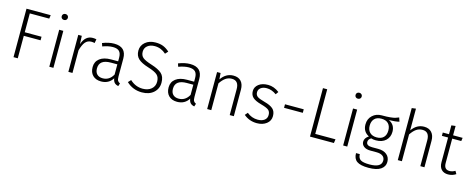

<svg xmlns="http://www.w3.org/2000/svg" viewBox="-40 -1585 6446 2622"><g transform="rotate(15 3183.0 -274.0)"><path d="M170.9 -634.8V-368.2H408.2V-317.9H170.9V0H110.8V-685.1H453.1L445.8 -634.8Z M674.8 0H616.7V-522.9H674.8ZM613.5 -741Q625.5 -752.9 645 -752.9Q664.6 -752.9 676.8 -741Q689 -729 689 -710.9Q689 -692.9 676.8 -680.9Q664.6 -668.9 645 -668.9Q625.5 -668.9 613.5 -680.9Q601.6 -692.9 601.6 -710.9Q601.6 -729 613.5 -741Z M1089.4 -534.2Q1120.1 -534.2 1141.1 -527.8L1130.4 -473.1Q1108.4 -479 1084.5 -479Q1031.2 -479 998.8 -440.4Q966.3 -401.9 944.3 -319.8V0H886.2V-522.9H936L941.4 -405.8Q983.4 -534.2 1089.4 -534.2Z M1360.8 -36.1Q1455.1 -36.1 1505.9 -127.9V-272H1415Q1251 -272 1251 -147.9Q1251 -93.8 1280 -64.9Q1309.1 -36.1 1360.8 -36.1ZM1564 -368.2V-116.2Q1564 -75.2 1574.5 -57.1Q1585 -39.1 1607.9 -29.8L1594.7 11.2Q1558.6 4.4 1539.3 -15.9Q1520 -36.1 1513.7 -77.1Q1459.5 10.7 1350.6 11.2Q1275.4 11.2 1232.2 -31.5Q1189 -74.2 1189 -150.4Q1189 -226.6 1246.3 -270.8Q1303.7 -314.9 1405.8 -314.9H1505.9V-365.2Q1505.9 -428.2 1477.8 -456.5Q1449.7 -484.9 1387.2 -484.9Q1324.7 -484.9 1242.7 -455.1L1228 -499Q1315.9 -534.2 1392.6 -534.2Q1564 -534.2 1564 -368.2Z M1935.5 -695.8Q1998.5 -695.8 2043.9 -677.5Q2089.4 -659.2 2132.3 -620.1L2096.7 -581.1Q2025.9 -645 1937.5 -645Q1873.5 -645 1834.5 -613.5Q1795.4 -582 1795.4 -529.3Q1795.4 -476.6 1829.3 -447.3Q1863.3 -418 1960.4 -387.7Q2057.6 -357.4 2105.5 -314.7Q2153.3 -272 2153.3 -185.5Q2153.3 -99.1 2091.3 -43.9Q2029.3 11.2 1926.3 11.2Q1798.3 11.2 1707.5 -75.2L1743.7 -113.8Q1822.8 -39.6 1925.3 -40Q1999.5 -40 2045.9 -79.1Q2092.3 -118.2 2092.3 -182.1Q2092.3 -246.1 2057.1 -278.3Q2022 -311.5 1923.3 -341.8Q1824.7 -372.1 1779.5 -414.1Q1734.4 -456.1 1734.4 -528.3Q1734.4 -600.6 1790.5 -648.2Q1846.7 -695.8 1935.5 -695.8Z M2435.1 -36.1Q2529.3 -36.1 2580.1 -127.9V-272H2489.3Q2325.2 -272 2325.2 -147.9Q2325.2 -93.8 2354.2 -64.9Q2383.3 -36.1 2435.1 -36.1ZM2638.2 -368.2V-116.2Q2638.2 -75.2 2648.7 -57.1Q2659.2 -39.1 2682.1 -29.8L2668.9 11.2Q2632.8 4.4 2613.5 -15.9Q2594.2 -36.1 2587.9 -77.1Q2533.7 10.7 2424.8 11.2Q2349.6 11.2 2306.4 -31.5Q2263.2 -74.2 2263.2 -150.4Q2263.2 -226.6 2320.6 -270.8Q2377.9 -314.9 2480 -314.9H2580.1V-365.2Q2580.1 -428.2 2552 -456.5Q2523.9 -484.9 2461.4 -484.9Q2398.9 -484.9 2316.9 -455.1L2302.2 -499Q2390.1 -534.2 2466.8 -534.2Q2638.2 -534.2 2638.2 -368.2Z M3079.6 -534.2Q3150.4 -534.2 3188 -492.2Q3225.6 -450.2 3225.6 -374V0H3167.5V-366.2Q3167.5 -487.3 3068.8 -486.8Q3019 -486.8 2980.5 -459.5Q2941.9 -432.1 2906.7 -378.9V0H2848.6V-522.9H2898.4L2904.8 -434.1Q2972.7 -534.2 3079.6 -534.2Z M3727.5 -476.1 3699.7 -437Q3632.8 -485.8 3562.5 -485.8Q3510.7 -485.8 3478.8 -461.9Q3446.8 -438 3446.8 -398.9Q3446.8 -359.9 3474.1 -338.9Q3501.5 -317.9 3582 -296.9Q3662.6 -275.9 3702.1 -241Q3741.7 -206.1 3741.7 -138.7Q3741.7 -71.3 3687.7 -30Q3633.8 11.2 3552.7 11.2Q3444.8 11.2 3365.7 -56.2L3398.4 -94.2Q3465.3 -38.1 3551.8 -38.1Q3609.9 -38.1 3645.3 -64.5Q3680.7 -90.8 3680.7 -137.9Q3680.7 -185.1 3652.6 -208Q3624.5 -231 3542 -253.4Q3459.5 -275.9 3423.1 -309.3Q3386.7 -342.8 3386.7 -399.9Q3386.7 -457 3436 -495.6Q3485.4 -534.2 3568.8 -534.2Q3652.3 -534.2 3727.5 -476.1Z M3858.4 -337.9H4123.5V-288.1H3858.4Z M4362.3 -54.2H4648.4L4640.6 0H4302.2V-685.1H4362.3Z M4829.1 0H4771V-522.9H4829.1ZM4767.8 -741Q4779.8 -752.9 4799.3 -752.9Q4818.8 -752.9 4831.1 -741Q4843.3 -729 4843.3 -710.9Q4843.3 -692.9 4831.1 -680.9Q4818.8 -668.9 4799.3 -668.9Q4779.8 -668.9 4767.8 -680.9Q4755.9 -692.9 4755.9 -710.9Q4755.9 -729 4767.8 -741Z M5281 -453.9Q5247.6 -488.8 5182.6 -488.8Q5117.7 -488.8 5084.2 -452.9Q5050.8 -417 5050.8 -356Q5050.8 -294.9 5086.2 -260Q5121.6 -225.1 5184.1 -225.1Q5246.6 -225.1 5280.5 -259.5Q5314.5 -293.9 5314.5 -356.4Q5314.5 -418.9 5281 -453.9ZM5373.5 -355Q5373.5 -277.8 5322.5 -230.5Q5271.5 -183.1 5184.6 -183.1Q5145.5 -183.1 5116.7 -192.9Q5076.7 -170.9 5076.7 -132.8Q5076.7 -78.6 5159.7 -79.1H5244.6Q5321.8 -79.1 5367.2 -41.5Q5412.6 -3.9 5412.6 61.5Q5412.6 127 5355.5 166Q5298.3 205.1 5183.3 205.1Q5068.4 205.1 5018.1 169.4Q4967.8 133.8 4967.8 55.2H5021.5Q5022.5 111.3 5058.1 134.3Q5093.8 157.2 5185.5 157.2Q5353.5 157.2 5353.5 58.1Q5353.5 16.1 5322.5 -6.3Q5291.5 -28.8 5235.4 -28.8H5150.4Q5088.4 -28.8 5054.9 -54.9Q5021.5 -81.1 5021.5 -121.1Q5021.5 -174.3 5078.6 -210Q4990.7 -254.9 4990.7 -356.9Q4990.7 -436 5043.7 -485.1Q5096.7 -534.2 5172.6 -533.7Q5248.5 -533.2 5293.9 -538.1Q5339.4 -543 5359.4 -548.8Q5379.4 -554.7 5411.6 -567.9L5429.7 -512.2Q5381.8 -499 5284.7 -497.1Q5373.5 -455.1 5373.5 -355Z M5774.4 -534.2Q5844.2 -534.2 5882.3 -491.7Q5920.4 -449.2 5920.4 -374V0H5862.3V-366.2Q5862.3 -487.3 5763.7 -486.8Q5713.9 -486.8 5675.3 -459.5Q5636.7 -432.1 5601.6 -378.9V0H5543.5V-735.8L5601.6 -743.2V-436Q5671.4 -534.2 5774.4 -534.2Z M6127.4 -127V-476.1H6039.6V-522.9H6127.4V-647.9L6185.5 -654.8V-522.9H6320.3L6313.5 -476.1H6185.5V-129.9Q6185.5 -39.1 6262.7 -39.1Q6303.2 -39.1 6342.3 -63L6365.7 -22Q6315.9 11.2 6255.6 11.2Q6195.3 11.2 6161.4 -24.4Q6127.4 -60.1 6127.4 -127Z"/></g></svg>

Font: FiraSans-Light
Style: Regular
Weight: 300
Designer: Carrois Corporate & Edenspiekermann AG
Foundry: Carrois Corporate GbR & Edenspiekermann AG
Version: Version 3.106;PS 003.106;hotconv 1.0.70;makeotf.lib2.5.58329